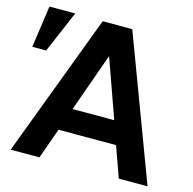

<svg xmlns="http://www.w3.org/2000/svg" viewBox="-124 -828 939 935"><g transform="rotate(15 346.0 -361.0)"><path d="M460 -269H250L355 -564ZM700 0 430 -720H281L10 0H155L210 -154H500L555 0ZM12 -722 -18 -511H52L142 -722Z"/></g></svg>

Font: Perun
Style: Bold
Weight: 700
Foundry: Copyright (c) Stefan Peev, Context Ltd, 2016
Version: Version 1.089